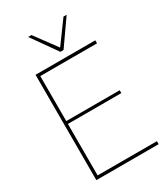

<svg xmlns="http://www.w3.org/2000/svg" viewBox="-220 -1008 964 1105"><g transform="rotate(-30 262.5 -455.0)"><path d="M83 0V-700H480V-680H103V-381H458V-362H103V-20H497V0ZM411 -910 294 -743H273L155 -910H177L284 -765L390 -910Z"/></g></svg>

Font: Georama ExtraCondensed Thin Thin
Style: Regular
Weight: 250
Version: Version 1.001